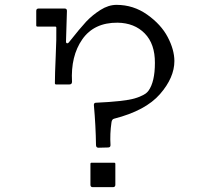

<svg xmlns="http://www.w3.org/2000/svg" viewBox="-20 -774 876 794"><path d="M358.9 -101.1H452.1Q457 -101.1 457 -96.2V-9.8Q457 0 446.8 0H363.8Q354 0 354 -9.8V-96.2Q354 -101.1 358.9 -101.1ZM461.9 -753.9Q531.7 -753.9 588.9 -713.4Q646 -672.9 673.3 -621.1Q700.7 -569.3 701.2 -522Q701.2 -453.1 641.6 -384.8Q582 -316.4 452.1 -283.2Q442.4 -281.2 440.9 -267.1Q434.1 -221.2 437 -173.8Q437 -164.1 426.8 -164.1L387.2 -163.1Q377.4 -163.1 377 -173.8Q376 -252.9 368.2 -339.8Q368.2 -348.6 376 -349.1Q495.1 -354.5 537.6 -367.2Q580.1 -379.9 593.8 -398.4Q620.6 -435.5 620.6 -513.7Q621.1 -592.3 578.6 -635.7Q536.1 -679.2 465.8 -680.2Q368.7 -680.7 320.3 -611.3Q272 -542 277.8 -436Q277.8 -424.8 267.1 -424.8H211.9Q207 -424.8 207 -430.2Q207 -465.8 210.4 -542Q213.9 -618.2 212.9 -659.2Q212.9 -664.1 208 -664.1H134.8Q129.9 -664.1 129.9 -668.9V-729Q129.9 -738.8 140.1 -738.8H247.1Q256.8 -738.8 256.8 -729L252.9 -601.1Q252.9 -596.2 256.8 -595.2Q260.7 -594.2 264.2 -598.1Q311 -657.2 336.4 -684.6Q362.3 -711.9 395.5 -732.9Q428.7 -753.9 461.9 -753.9Z"/></svg>

Font: BrevierViennese-Regular
Style: Regular
Weight: 400
Designer: Johannes Lang & Ellmer Stefan
Foundry: Johannes Lang & Ellmer Stefan
Version: Version 1.001;PS 001.001;hotconv 1.0.70;makeotf.lib2.5.58329